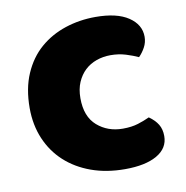

<svg xmlns="http://www.w3.org/2000/svg" viewBox="-64 -563 618 639"><g transform="rotate(-10 244.5 -243.0)"><path d="M326 -367Q301 -367 278.5 -359Q256 -351 239.5 -335.5Q223 -320 213 -297Q203 -274 203 -243Q203 -181 238.5 -150Q274 -119 325 -119Q355 -119 377 -126Q399 -133 416 -141Q436 -127 446 -110.5Q456 -94 456 -71Q456 -30 417 -7.5Q378 15 309 15Q246 15 195 -3.5Q144 -22 107.5 -55.5Q71 -89 51 -136Q31 -183 31 -240Q31 -306 52.5 -355.5Q74 -405 111 -437Q148 -469 196.5 -485Q245 -501 299 -501Q371 -501 410 -475Q449 -449 449 -408Q449 -389 440 -372.5Q431 -356 419 -344Q402 -352 378 -359.5Q354 -367 326 -367Z"/></g></svg>

Font: Baloo Paaji
Style: Regular
Weight: 400
Designer: Shuchita Grover and Ek Type
Foundry: Ek Type
Version: Version 1.443;PS 1.000;hotconv 16.6.51;makeotf.lib2.5.65220;